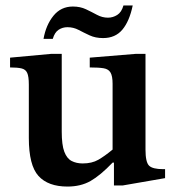

<svg xmlns="http://www.w3.org/2000/svg" viewBox="-20 -676 649 706"><path d="M228 10Q157 10 121.5 -29Q86 -68 86 -169V-365Q86 -395 80 -408Q74 -421 59 -424.5Q44 -428 17 -428V-464L169 -478H207V-192Q207 -143 216.5 -118Q226 -93 243.5 -84Q261 -75 284 -75Q318 -75 341.5 -88.5Q365 -102 394 -126V-368Q394 -396 386.5 -409Q379 -422 361 -425Q343 -428 310 -428V-464L480 -478H515V-126Q515 -80 528 -67Q541 -54 580 -54H587V-21L431 6H399V-78H394Q349 -31 313 -10.5Q277 10 228 10ZM174 -533H140Q149 -584 176.5 -618Q204 -652 248 -652Q275 -652 296 -642Q317 -632 336.5 -621.5Q356 -611 377 -611Q395 -611 411 -621Q427 -631 434 -656H468Q456 -598 430 -567Q404 -536 359 -536Q331 -536 309.5 -546Q288 -556 269 -566Q250 -576 228 -576Q210 -576 195.5 -566.5Q181 -557 174 -533Z"/></svg>

Font: STIX Two Text SemiBold
Style: Regular
Weight: 600
Designer: Ross Mills, John Hudson & Paul Hanslow, Tiro Typeworks Ltd; with prior portions MicroPress Inc., and Coen Hoffman.
Foundry: Tiro Typeworks Ltd
Version: Version 2.13 b171